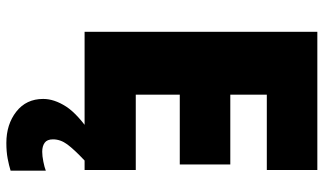

<svg xmlns="http://www.w3.org/2000/svg" viewBox="-222 -532 994 589"><g transform="rotate(90 274.5 -237.0)"><path d="M501 0H77V-714H501V-559H270V-447H484V-292H270V-157H501ZM407 97Q407 115 417.5 122.5Q428 130 445 130Q458 130 475.5 126.5Q493 123 503 119V227Q487 232 466 236Q445 240 418 240Q361 240 322 209.5Q283 179 283 127Q283 93 306.5 56.5Q330 20 397 -25L472 0Q438 32 422.5 53Q407 74 407 97Z"/></g></svg>

Font: Noto Sans Black
Style: Regular
Weight: 900
Designer: Monotype Design Team
Foundry: Monotype Imaging Inc.
Version: Version 2.007